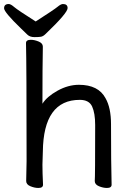

<svg xmlns="http://www.w3.org/2000/svg" viewBox="-26 -909 634 946"><path d="M501 17.1Q481.9 17.1 461.4 8.5Q440.9 0 440.9 -17.1Q442.9 -34.2 442.9 -293Q442.9 -351.1 428 -384Q413.1 -417 367.2 -417Q188 -417 185.1 -162.1L183.1 -97.2Q183.1 -59.1 186 1Q186 17.1 163.1 17.1Q144 17.1 123.5 8.5Q103 0 103 -17.1L105 -115.2Q105 -589.8 102.1 -696.8Q102.1 -712.9 126 -712.9Q144 -712.9 164.6 -704.3Q185.1 -695.8 185.1 -679.2Q183.1 -580.1 183.1 -397.9Q205.1 -433.1 257.6 -462.2Q310.1 -491.2 362.8 -491.2Q459 -491.2 494.1 -424.8Q521 -377.9 521 -296.9Q521 -105 523.9 1Q523.9 17.1 501 17.1ZM144 -726.1Q121.1 -726.1 108.6 -738.5Q96.2 -751 77.1 -769Q-5.9 -849.1 -5.9 -868.2Q-5.9 -889.2 17.1 -889.2Q26.9 -889.2 44.4 -874Q62 -858.9 149.9 -803.2Q241.2 -861.8 257.6 -875.5Q273.9 -889.2 284.2 -889.2Q307.1 -889.2 307.1 -869.1Q307.1 -845.2 199.2 -742.2Q187 -730 176 -728Q165 -726.1 144 -726.1Z"/></svg>

Font: LXGW WenKai Screen
Style: Regular
Weight: 400
Designer: LXGW / Fontworks Inc.
Foundry: LXGW / Fontworks Inc.
Version: Version 1.510;January 18,2025